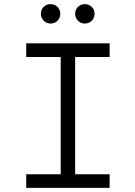

<svg xmlns="http://www.w3.org/2000/svg" viewBox="-20 -910 656 930"><path d="M344 -634V-66H511V0H107V-66H274V-634H107V-700H511V-634ZM178 -843Q178 -863 191.5 -876.5Q205 -890 225 -890Q245 -890 258.5 -876.5Q272 -863 272 -843Q272 -823 258.5 -809.5Q245 -796 225 -796Q205 -796 191.5 -810Q178 -824 178 -843ZM344 -843Q344 -863 357.5 -876.5Q371 -890 391 -890Q411 -890 424.5 -876.5Q438 -863 438 -843Q438 -823 424.5 -809.5Q411 -796 391 -796Q371 -796 357.5 -810Q344 -824 344 -843Z"/></svg>

Font: Overpass Mono Light
Style: Regular
Weight: 300
Monospace: yes
Designer: Delve Withrington, Dave Bailey
Foundry: Delve Fonts
Version: Version 1.000;DELV;Overpass